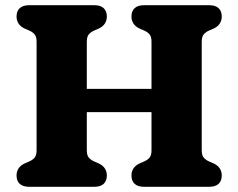

<svg xmlns="http://www.w3.org/2000/svg" viewBox="-20 -720 918 740"><path d="M201.2 -377.6H643.2V-287.8H201.2ZM314.6 -140.6Q314.6 -121.1 322.7 -112Q330.9 -103 343.6 -97.4L361.6 -89.6Q391.8 -74.8 391.8 -43.2Q391.8 -23.2 379.7 -11.6Q367.7 0 342.4 0H93.2Q68 0 55.9 -11.6Q43.8 -23.2 43.8 -43.2Q43.8 -74.8 74 -89.6L92 -97.4Q105.1 -103 113.1 -112Q121 -121.1 121 -140.6V-559.4Q121 -578.9 113.1 -588Q105.1 -597.1 92 -602.6L74 -610.4Q43.8 -625.2 43.8 -656.8Q43.8 -676.8 55.9 -688.4Q68 -700 93.2 -700H342.4Q367.7 -700 379.7 -688.4Q391.8 -676.8 391.8 -656.8Q391.8 -625.2 361.6 -610.4L343.6 -602.6Q330.9 -597.1 322.7 -588Q314.6 -578.9 314.6 -559.4ZM757.5 -140.6Q757.5 -121.1 765.6 -112Q773.8 -103 786.5 -97.4L804.5 -89.6Q834.7 -74.8 834.7 -43.2Q834.7 -23.2 822.6 -11.6Q810.6 0 785.3 0H536.1Q510.9 0 498.8 -11.6Q486.7 -23.2 486.7 -43.2Q486.7 -74.8 516.9 -89.6L534.9 -97.4Q548 -103 556 -112Q563.9 -121.1 563.9 -140.6V-559.4Q563.9 -578.9 556 -588Q548 -597.1 534.9 -602.6L516.9 -610.4Q486.7 -625.2 486.7 -656.8Q486.7 -676.8 498.8 -688.4Q510.9 -700 536.1 -700H785.3Q810.6 -700 822.6 -688.4Q834.7 -676.8 834.7 -656.8Q834.7 -625.2 804.5 -610.4L786.5 -602.6Q773.8 -597.1 765.6 -588Q757.5 -578.9 757.5 -559.4Z"/></svg>

Font: Fraunces SuperSoft Wonky
Style: Regular
Weight: 900
Version: Version 1.000;[b76b70a41]